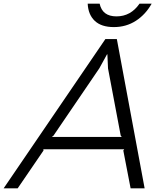

<svg xmlns="http://www.w3.org/2000/svg" viewBox="-74 -1022 889 1042"><path d="M207 -278.8H586.9L581.1 -286.1L512.2 -650.9L508.8 -727.1H506.8L464.8 -650.9L215.8 -285.2ZM560.1 -810.1 710.9 0H634.8L595.2 -205.1L600.1 -211.9H161.1L162.1 -205.1L22 0H-54.2L498 -810.1ZM683.1 -1002H749Q715.8 -942.9 663.1 -908.9Q610.4 -875 543.9 -875Q476.1 -875 440.4 -908.7Q404.8 -942.4 401.9 -1002H466.8Q481.4 -933.1 558.1 -933.1Q635.7 -933.1 683.1 -1002Z"/></svg>

Font: Sinkin Sans 300 Light Italic
Style: Regular
Weight: 300
Italic angle: -112°
Designer: Keith Bates
Foundry: K-Type
Version: Sinkin Sans (version 1.0)  by Keith Bates   •   © 2014   www